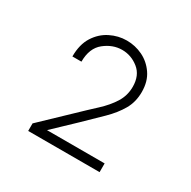

<svg xmlns="http://www.w3.org/2000/svg" viewBox="-95 -900 550 552"><g transform="rotate(30 180.0 -623.5)"><path d="M299 -440H62V-465L150 -549Q179 -577 204 -600Q229 -623 244 -647Q259 -671 259 -700Q259 -738 234.5 -757.5Q210 -777 180 -777Q149 -777 122 -755.5Q95 -734 95 -689H65Q65 -729 81.5 -755Q98 -781 124 -794Q150 -807 178 -807Q206 -807 231 -795Q256 -783 272.5 -759Q289 -735 289 -700Q289 -667 274 -641Q259 -615 233.5 -590Q208 -565 177 -535L93 -455L86 -469H299Z"/></g></svg>

Font: Be Vietnam Pro Variable Thin
Style: Regular
Weight: 100
Designer: Lam Bao, Tony Le, Vietanh Nguyen
Foundry: Yellow Type Foundry
Version: Version 1.002